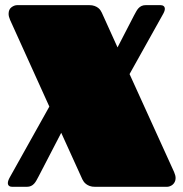

<svg xmlns="http://www.w3.org/2000/svg" viewBox="-20 -721 708 741"><path d="M216.3 -208.5 128.9 -40Q124.5 -31.7 120.6 -24.7Q116.7 -17.6 111.6 -12Q106.4 -6.3 99.6 -3.2Q92.8 0 83 0H26.9Q19.5 0 14.9 -3.7Q10.3 -7.3 10.3 -14.6Q10.3 -23.4 18.1 -37.1L170.4 -309.6L19 -644Q13.2 -657.2 13.2 -667.5Q13.2 -684.6 24.2 -692.9Q35.2 -701.2 46.9 -701.2H324.2Q336.4 -701.2 345 -698Q353.5 -694.8 359.1 -690.4Q364.7 -686 367.9 -680.9Q371.1 -675.8 373 -671.9L433.6 -538.1L497.1 -661.1Q501.5 -668.9 505.4 -676.3Q509.3 -683.6 514.4 -689.2Q519.5 -694.8 526.4 -698Q533.2 -701.2 543 -701.2H599.1Q606.9 -701.2 611.6 -697.5Q616.2 -693.8 616.2 -686.5Q616.2 -678.2 607.9 -664.1L480 -435.1L651.9 -57.1Q657.7 -43.9 657.7 -33.7Q657.7 -25.4 654.5 -19Q651.4 -12.7 646.5 -8.5Q641.6 -4.4 635.7 -2.2Q629.9 0 624 0H347.2Q334.5 0 326.2 -3.2Q317.9 -6.3 312.3 -10.7Q306.6 -15.1 303.2 -20Q299.8 -24.9 297.9 -28.8Z"/></svg>

Font: Fascinate
Style: Regular
Weight: 900
Designer: Astigmatic (AOETI)
Foundry: Astigmatic (AOETI)
Version: Version 1.000